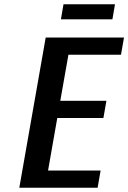

<svg xmlns="http://www.w3.org/2000/svg" viewBox="-20 -875 598 895"><path d="M70 0 193 -700H558L544 -620H299L261 -405H476L462 -325H247L204 -80H449L435 0ZM264 -785 276 -855H516L504 -785Z"/></svg>

Font: Cuprum
Style: Bold Italic
Weight: 700
Italic angle: -10°
Designer: Jovanny Lemonad
Foundry: Jovanny Lemonad
Version: Version 3.000